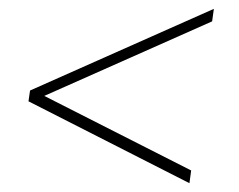

<svg xmlns="http://www.w3.org/2000/svg" viewBox="-20 -542 541 434"><path d="M463.4 -522 459.5 -493.7 80.1 -325.2 412.1 -156.7 408.2 -127.9 44.4 -313 47.9 -337.4Z"/></svg>

Font: Robert Sans Thin
Style: Italic
Weight: 100
Italic angle: -8°
Designer: Christian Robertson (extended by Adam Twardoch)
Foundry: Google
Version: Version 12.135;April 2, 2019;FontCreator 11.5.0.2425 64-bit;